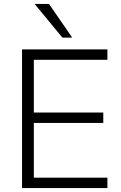

<svg xmlns="http://www.w3.org/2000/svg" viewBox="-20 -956 616 976"><path d="M92 0V-705H526V-652H152V-384H505V-331H152V-53H526V0ZM297 -765 156 -936H229L347 -765Z"/></svg>

Font: Nunito Sans 12pt Light
Style: Regular
Weight: 300
Designer: Vernon Adams
Foundry: Vernon Adams
Version: Version 3.101;gftools[0.9.27]